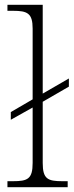

<svg xmlns="http://www.w3.org/2000/svg" viewBox="-20 -780 310 800"><path d="M11 0H262V-25H240C179 -25 158 -34 158 -101V-356L267 -419V-453L158 -390V-760H11V-735H34C94 -735 116 -725 116 -661V-366L25 -313V-281L116 -332V-101C116 -34 95 -25 34 -25H11Z"/></svg>

Font: Noto Serif Lao ExtraLight
Style: Regular
Weight: 200
Designer: Monotype Design Team
Foundry: Monotype Imaging Inc.
Version: Version 2.003